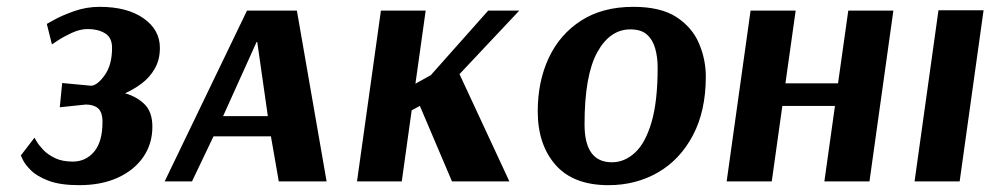

<svg xmlns="http://www.w3.org/2000/svg" viewBox="-20 -531 2899 562"><path d="M117 -461Q117 -461 139.5 -473.5Q162 -486 197.5 -498.5Q233 -511 272 -511Q352 -511 400 -477.5Q448 -444 448 -391Q448 -356 433 -330Q418 -304 394.5 -286.5Q371 -269 346 -258Q381 -248 403.5 -225.5Q426 -203 426 -160Q426 -110 399.5 -71.5Q373 -33 325 -11Q277 11 212 11Q156 11 122 -2Q88 -15 70.5 -32.5Q53 -50 47 -63Q41 -76 41 -76L81 -128Q81 -128 87 -117.5Q93 -107 106 -93Q119 -79 140.5 -68.5Q162 -58 193 -58Q231 -58 255.5 -87Q280 -116 280 -174Q280 -203 267 -214Q254 -225 231 -225L155 -217L162 -288L247 -280Q265 -281 286.5 -311Q308 -341 308 -391Q308 -421 287.5 -433.5Q267 -446 237 -446Q214 -446 189.5 -434.5Q165 -423 148.5 -412Q132 -401 132 -401Z M849 -500 936 0H796L773 -132H605L542 0H462L703 -500ZM731 -408 633 -191H764L733 -408Z M1095 -500H1226L1196 -286L1241 -311L1409 -500H1500L1325 -314L1471 0H1303L1209 -221L1185 -208L1156 0H1025Z M2046 -307Q2046 -206 2008 -134.5Q1970 -63 1905.5 -26Q1841 11 1761 11Q1658 11 1606 -48.5Q1554 -108 1554 -205Q1554 -293 1586.5 -362Q1619 -431 1681.5 -471Q1744 -511 1834 -511Q1914 -511 1960 -481Q2006 -451 2026 -404Q2046 -357 2046 -307ZM1905 -333Q1905 -363 1898 -388.5Q1891 -414 1874 -429.5Q1857 -445 1825 -445Q1765 -445 1728 -377.5Q1691 -310 1691 -167Q1691 -56 1771 -56Q1808 -56 1838.5 -84Q1869 -112 1887 -173Q1905 -234 1905 -333Z M2525 0H2393L2424 -221H2270L2239 0H2107L2177 -500H2309L2279 -287H2433L2463 -500H2595Z M2789 0H2657L2727 -501H2859Z"/></svg>

Font: Arsenal SC
Style: Bold Italic
Weight: 700
Italic angle: -9.10001°
Designer: Andrij Shevchenko
Foundry: Stairsfor
Version: Version 2.001; ttfautohint (v1.8.4.7-5d5b)